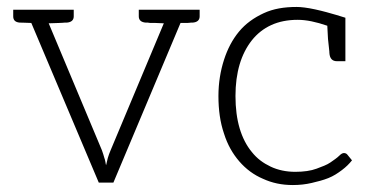

<svg xmlns="http://www.w3.org/2000/svg" viewBox="-20 -525 1069 552"><path d="M516 -497H479H379V-478C379 -467 386 -461 399 -460H405C407 -460 409 -459 412 -459H427C434 -459 442 -458 451 -458L298 -93C295 -86 292 -78 290 -71C288 -64 287 -57 285 -50C284 -52 284 -55 283 -60C282 -65 281 -69 280 -71C278 -78 276 -85 273 -93L120 -458C131 -458 142 -459 150 -459C158 -459 164 -460 166 -460H172C185 -461 192 -467 192 -478V-497H91H54H18V-478C18 -467 24 -461 37 -460C37 -460 48 -460 70 -459L264 0H306L499 -459H518C524 -459 527 -460 529 -460H534C547 -461 554 -467 554 -478V-497Z M979 -80C977 -83 973 -85 969 -85C965 -85 961 -83 955 -77C949 -71 940 -65 930 -58C920 -51 906 -46 890 -40C874 -34 853 -31 829 -31C803 -31 779 -36 758 -46C737 -56 719 -69 704 -88C689 -106 677 -129 669 -156C661 -183 657 -214 657 -249C657 -283 661 -313 669 -340C677 -367 689 -390 704 -409C719 -428 738 -443 760 -453C782 -463 807 -468 836 -468C861 -468 889 -462 921 -451C922 -438 922 -425 923 -413C924 -401 925 -392 926 -385C927 -378 927 -374 927 -373C928 -357 935 -349 949 -349H973V-474L947 -482C930 -487 909 -493 886 -498C863 -503 845 -505 833 -505C797 -505 766 -500 738 -487C710 -474 686 -457 667 -434C648 -411 634 -384 624 -353C614 -322 608 -287 608 -249C608 -209 613 -173 624 -141C634 -109 649 -83 668 -61C687 -39 710 -22 736 -11C762 1 790 7 822 7C841 7 859 5 876 1C893 -3 909 -7 924 -13C939 -19 951 -27 963 -36C975 -45 984 -54 992 -64Z"/></svg>

Font: SVN-Aleo
Style: Light
Weight: 300
Designer: Alessio Laiso
Version: Version 1.2.2